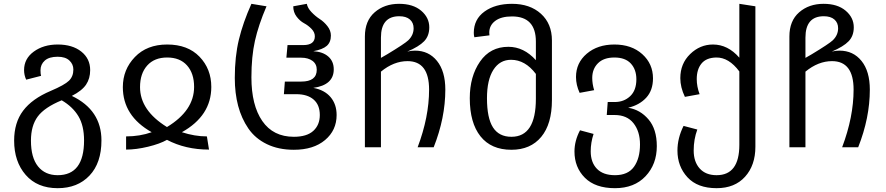

<svg xmlns="http://www.w3.org/2000/svg" viewBox="-20 -771 4637 1005"><path d="M356 -269Q511 -195 511 -36Q511 82 448.5 148Q386 214 282 214Q175 214 114.5 144.5Q54 75 54 -35Q54 -129 101 -191.5Q148 -254 245 -295Q318 -326 341 -348.5Q364 -371 364 -407Q364 -435 343 -454.5Q322 -474 282 -474Q237 -474 214.5 -454Q192 -434 192 -403Q192 -383 195 -374L117 -354Q106 -378 106 -404Q106 -464 157 -501Q208 -538 282 -538Q359 -538 405.5 -501Q452 -464 452 -404Q452 -360 430.5 -328Q409 -296 356 -269ZM282 146Q420 146 420 -36Q420 -113 390.5 -162.5Q361 -212 303 -246Q213 -209 177.5 -161Q142 -113 142 -35Q142 54 179 100Q216 146 282 146Z M623 -315Q623 -407 686 -472.5Q749 -538 855 -538Q963 -538 1024.5 -474Q1086 -410 1086 -316Q1086 -165 932 -79Q999 -57 1063 -57L1074 12Q951 12 854 -39Q817 -18 755 -3Q693 12 640 12V-57Q712 -57 774 -79Q623 -164 623 -315ZM713 -315Q713 -193 854 -106Q996 -192 996 -316Q996 -387 959 -428.5Q922 -470 855 -470Q788 -470 750.5 -428Q713 -386 713 -315Z M1518 13Q1438 13 1377 -16.5Q1316 -46 1280 -98.5Q1244 -151 1226.5 -217Q1209 -283 1209 -363Q1209 -475 1230.5 -564Q1252 -653 1296 -751L1375 -738Q1333 -640 1314.5 -557.5Q1296 -475 1296 -366Q1296 -220 1353 -137.5Q1410 -55 1518 -55Q1586 -55 1620 -86Q1654 -117 1654 -169Q1654 -222 1621.5 -250Q1589 -278 1531 -278H1466L1471 -344H1557Q1638 -344 1638 -406Q1638 -436 1615.5 -452.5Q1593 -469 1557 -469H1479L1485 -535H1567Q1628 -535 1628 -581Q1628 -602 1610.5 -620Q1593 -638 1571.5 -649.5Q1550 -661 1532.5 -684Q1515 -707 1515 -738L1586 -751Q1590 -729 1610.5 -707.5Q1631 -686 1653.5 -671.5Q1676 -657 1694 -634Q1712 -611 1712 -585Q1712 -550 1690.5 -531Q1669 -512 1620 -503Q1670 -500 1698.5 -475Q1727 -450 1727 -408Q1727 -326 1620 -311Q1679 -300 1710.5 -262.5Q1742 -225 1742 -169Q1742 -89 1681.5 -38Q1621 13 1518 13Z M2152 -506Q2224 -506 2267.5 -452Q2311 -398 2311 -302Q2311 -154 2250 0H2166Q2226 -159 2226 -302Q2226 -451 2113 -451Q2041 -451 1974 -396V0H1890V-580Q1890 -662 1941 -706.5Q1992 -751 2069 -751Q2142 -751 2184.5 -715Q2227 -679 2227 -628Q2227 -583 2200 -555Q2173 -527 2112 -501Q2132 -506 2152 -506ZM1974 -468 2007 -487Q2098 -542 2117 -560Q2145 -587 2145 -623Q2145 -652 2125.5 -669Q2106 -686 2070 -686Q1974 -686 1974 -574Z M2660 -751Q2754 -751 2811.5 -699Q2869 -647 2869 -559V-247Q2869 -122 2813 -54.5Q2757 13 2657 13Q2551 13 2495 -57.5Q2439 -128 2439 -257Q2439 -371 2492.5 -448.5Q2546 -526 2641 -526Q2722 -526 2785 -456V-553Q2785 -685 2660 -685Q2603 -685 2572 -661.5Q2541 -638 2541 -600Q2541 -593 2542 -586L2463 -576Q2460 -586 2460 -599Q2460 -670 2516 -710.5Q2572 -751 2660 -751ZM2657 -55Q2785 -55 2785 -254V-384Q2729 -458 2655 -458Q2596 -458 2562.5 -405.5Q2529 -353 2529 -257Q2529 -153 2560.5 -104Q2592 -55 2657 -55Z M3268 -207Q3331 -197 3374.5 -146Q3418 -95 3418 -6Q3418 89 3359 151.5Q3300 214 3199 214Q3096 214 3041.5 159.5Q2987 105 2987 22Q2987 -34 3016 -89L3087 -70Q3072 -25 3072 21Q3072 79 3104.5 112.5Q3137 146 3199 146Q3267 146 3298.5 102Q3330 58 3330 -15Q3330 -83 3296 -126Q3262 -169 3197 -169H3156L3161 -237H3198Q3246 -237 3278.5 -267.5Q3311 -298 3311 -356Q3311 -407 3282 -438.5Q3253 -470 3196 -470Q3140 -470 3110 -440Q3080 -410 3080 -363Q3080 -332 3090 -299L3014 -285Q2995 -326 2995 -368Q2995 -442 3051.5 -490Q3108 -538 3196 -538Q3286 -538 3342 -487.5Q3398 -437 3398 -361Q3398 -298 3362.5 -259.5Q3327 -221 3268 -207Z M3850 -751 3934 -738V-3Q3934 94 3880 154Q3826 214 3731 214Q3631 214 3578.5 157Q3526 100 3526 17Q3526 -48 3558 -112L3630 -93Q3611 -42 3611 17Q3611 76 3642.5 111Q3674 146 3731 146Q3850 146 3850 -13V-397Q3795 -471 3729 -470Q3677 -469 3652 -438.5Q3627 -408 3627 -357Q3627 -318 3642 -278L3565 -264Q3541 -314 3541 -362Q3541 -438 3592.5 -488Q3644 -538 3712 -538Q3790 -538 3850 -469Z M4374 -506Q4446 -506 4489.5 -452Q4533 -398 4533 -302Q4533 -154 4472 0H4388Q4448 -159 4448 -302Q4448 -451 4335 -451Q4263 -451 4196 -396V0H4112V-580Q4112 -662 4163 -706.5Q4214 -751 4291 -751Q4364 -751 4406.5 -715Q4449 -679 4449 -628Q4449 -583 4422 -555Q4395 -527 4334 -501Q4354 -506 4374 -506ZM4196 -468 4229 -487Q4320 -542 4339 -560Q4367 -587 4367 -623Q4367 -652 4347.5 -669Q4328 -686 4292 -686Q4196 -686 4196 -574Z"/></svg>

Font: FiraGO Book
Style: Regular
Weight: 350
Designer: bBox Type
Foundry: bBox Type GmbH
Version: Version 1.001;PS 001.001;hotconv 1.0.88;makeotf.lib2.5.64775